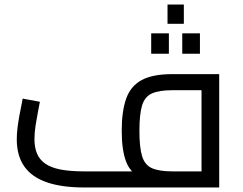

<svg xmlns="http://www.w3.org/2000/svg" viewBox="-20 -827 1073 847"><path d="M351 0Q252 0 186 -23Q120 -46 87 -93Q54 -140 54 -213Q54 -237 57.5 -265Q61 -293 66 -319.5Q71 -346 75 -365.5Q79 -385 80 -392L156 -378Q153 -362 147.5 -334Q142 -306 137 -274Q132 -242 132 -213Q132 -176 143.5 -149Q155 -122 180.5 -104.5Q206 -87 248 -79Q290 -71 351 -71H921L869 -26V-463L910 -429H740Q682 -429 650.5 -415Q619 -401 607 -362.5Q595 -324 595 -250Q595 -176 607 -137.5Q619 -99 650.5 -85Q682 -71 740 -71V-20Q653 -20 604.5 -41.5Q556 -63 536.5 -113.5Q517 -164 517 -250Q517 -336 536.5 -391.5Q556 -447 604.5 -473.5Q653 -500 740 -500H947V0ZM719 -722V-807H791V-722ZM647 -590V-680H725V-590ZM784 -590V-680H862V-590Z"/></svg>

Font: Cairo Play
Style: Regular
Weight: 400
Designer: Mohamed Gaber, Accademia di Belle Arti di Urbino
Foundry: Kief Type Foundry, Accademia di Belle Arti di Urbino
Version: Version 3.119